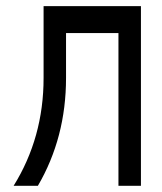

<svg xmlns="http://www.w3.org/2000/svg" viewBox="-20 -557 528 626"><path d="M122.1 -302.7V-537.1H439.5V48.8H366.2V-449.2H195.3V-302.7Q195.3 -108.4 103.5 48.8H24.4Q122.1 -108.4 122.1 -302.7Z"/></svg>

Font: Gap Sans
Style: Bold
Weight: 400
Designer: Alexandre Liziard and Etienne Ozeray
Foundry: Interstices.io
Version: Version 1.610